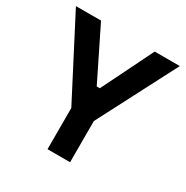

<svg xmlns="http://www.w3.org/2000/svg" viewBox="-161 -836 945 973"><g transform="rotate(30 312.0 -350.0)"><path d="M246 0V-241L8 -700H155L303 -400H321L469 -700H616L378 -241V0Z"/></g></svg>

Font: Space Grotesk
Style: Bold
Weight: 700
Designer: Florian Karsten
Foundry: Florian Karsten
Version: Version 2.000